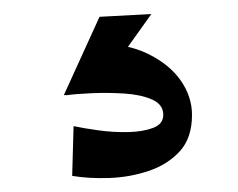

<svg xmlns="http://www.w3.org/2000/svg" viewBox="-20 -35 340 274"><path d="M83 216 85 145Q99 148 120.5 151Q142 154 163 153.5Q184 153 198.5 147.5Q213 142 213 129Q213 114 197 107Q181 100 157.5 98.5Q134 97 111 98Q88 99 74 101L117 27Q161 27 191.5 42Q222 57 238 80Q254 103 254 129Q254 162 236.5 181Q219 200 192 209Q165 218 136 219Q107 220 83 216ZM71 101 122 -11 196 -15 119 93Z"/></svg>

Font: Marhey Light SemiBold
Style: Regular
Weight: 600
Version: Version 1.000